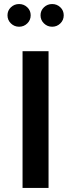

<svg xmlns="http://www.w3.org/2000/svg" viewBox="-20 -926 350 946"><path d="M219.2 0V-673.6H91.1V0ZM179.7 -850.6Q179.7 -827 196.6 -810.7Q213.4 -794.3 237 -794.3Q260.5 -794.3 277.3 -810.7Q294 -827 294 -850.6Q294 -874.1 277.3 -890.1Q260.5 -906.1 237 -906.1Q213.4 -906.1 196.6 -890.1Q179.7 -874.1 179.7 -850.6ZM16.9 -850.6Q16.9 -827 33.7 -810.7Q50.6 -794.3 74.1 -794.3Q97.6 -794.3 114.4 -810.7Q131.2 -827 131.2 -850.6Q131.2 -874.1 114.4 -890.1Q97.6 -906.1 74.1 -906.1Q50.6 -906.1 33.7 -890.1Q16.9 -874.1 16.9 -850.6Z"/></svg>

Font: Estedad-VF-FD Black
Style: Regular
Weight: 900
Designer: Amin Abedi
Version: Version 4.000